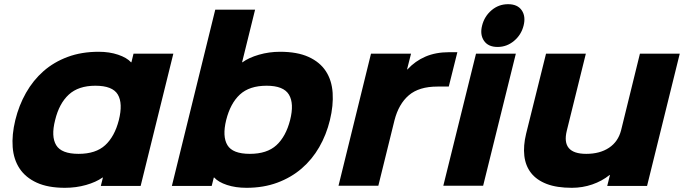

<svg xmlns="http://www.w3.org/2000/svg" viewBox="-20 -886 3263 916"><path d="M651 1H461L471 -39H469Q438 -17 390.5 -3.5Q343 10 290 10Q209 10 155.5 -14.5Q102 -39 73.5 -82Q45 -125 40.5 -184Q36 -243 53 -313Q70 -383 104 -443Q138 -503 187.5 -546.5Q237 -590 303 -614.5Q369 -639 451 -639Q502 -639 543.5 -625Q585 -611 605 -589H607L617 -630H807ZM547 -313Q567 -393 542 -435Q517 -477 435 -477Q354 -477 308 -434.5Q262 -392 243 -313Q223 -235 248 -193.5Q273 -152 355 -152Q437 -152 482 -193.5Q527 -235 547 -313Z M1554 -313Q1537 -243 1503 -184Q1469 -125 1419 -82Q1369 -39 1303 -14.5Q1237 10 1156 10Q1104 10 1063 -3.5Q1022 -17 1002 -39H1000L990 1H800L1007 -840H1197L1135 -589H1137Q1167 -611 1215.5 -625Q1264 -639 1316 -639Q1398 -639 1452 -614.5Q1506 -590 1534.5 -546.5Q1563 -503 1567 -443Q1571 -383 1554 -313ZM1364 -313Q1384 -392 1358.5 -434.5Q1333 -477 1252 -477Q1170 -477 1124.5 -435Q1079 -393 1059 -313Q1040 -235 1065 -193.5Q1090 -152 1172 -152Q1254 -152 1299 -193.5Q1344 -235 1364 -313Z M2121 -473H2067Q1979 -473 1930.5 -431.5Q1882 -390 1862 -312L1785 0H1595L1750 -630H1941L1922 -555H1924Q1961 -595 2010 -616Q2059 -637 2123 -637H2162Z M2478 -764Q2467 -720 2432.5 -691Q2398 -662 2354 -662Q2309 -662 2289 -691.5Q2269 -721 2280 -764Q2291 -808 2325 -837Q2359 -866 2404 -866Q2449 -866 2469 -837Q2489 -808 2478 -764ZM2285 0H2095L2251 -630H2441Z M3067 1H2877L2890 -51H2888Q2852 -22 2805.5 -6Q2759 10 2708 10Q2636 10 2588 -8.5Q2540 -27 2513.5 -61Q2487 -95 2481.5 -142.5Q2476 -190 2490 -248L2585 -630H2775L2684 -262Q2657 -152 2777 -152Q2842 -152 2885.5 -181Q2929 -210 2943 -264L3033 -630H3223Z"/></svg>

Font: TypoPRO Sinkin Sans
Style: 800 Black Italic
Weight: 900
Italic angle: -112°
Designer: Keith Bates
Foundry: K-Type
Version: Sinkin Sans (version 1.0)  by Keith Bates   •   © 2014   www